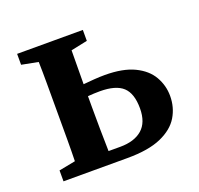

<svg xmlns="http://www.w3.org/2000/svg" viewBox="-92 -579 701 678"><g transform="rotate(-20 258.5 -239.5)"><path d="M37 -438V-479H284V-438L222 -425Q222 -396 221.5 -362Q221 -328 221 -298Q242 -300 262.5 -301.5Q283 -303 302 -303Q370 -303 412.5 -282.5Q455 -262 474.5 -228Q494 -194 494 -155Q494 -112 473 -77Q452 -42 404.5 -21Q357 0 277 0H37V-41L99 -53Q100 -90 100 -133.5Q100 -177 100 -210V-269Q100 -302 100 -345.5Q100 -389 99 -426ZM221 -210Q221 -176 221.5 -130Q222 -84 223 -46H267Q320 -46 349.5 -71.5Q379 -97 379 -150Q379 -206 352.5 -230.5Q326 -255 266 -255Q255 -255 243.5 -254.5Q232 -254 221 -253Z"/></g></svg>

Font: Source Serif Pro SemiBold
Style: Regular
Weight: 600
Designer: Frank Grießhammer
Foundry: Adobe Systems Incorporated
Version: Version 3.001;hotconv 1.0.111;makeotfexe 2.5.65597